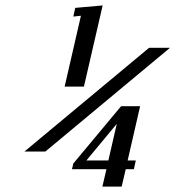

<svg xmlns="http://www.w3.org/2000/svg" viewBox="-20 -687 646 707"><path d="M358 -667 257 -658 250 -626 278 -629 218 -368H289ZM70 -129H147L606 -511H529ZM250 -85 245 -64H372L357 0H428L443 -64H473L480 -96H450L496 -296H426ZM410 -231 379 -96H298Z"/></svg>

Font: Pfennig
Style: BoldItalic
Weight: 700
Italic angle: -13°
Version: Version 20100423